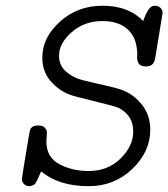

<svg xmlns="http://www.w3.org/2000/svg" viewBox="-20 -639 585 667"><path d="M56.2 -18.1Q56.2 -23.9 81.1 -171.9Q83 -183.1 85 -189Q86.9 -194.8 94 -199Q101.1 -203.1 112.8 -203.1Q128.9 -203.1 136 -195.1Q143.1 -187 143.1 -178.2Q143.1 -175.3 142.1 -165Q141.1 -154.8 141.1 -147.9Q141.1 -92.8 186 -68.8Q231 -44.9 288.1 -44.9Q355 -44.9 398.9 -88.4Q442.9 -131.8 442.9 -182.1Q442.9 -238.3 392.1 -264.2Q379.9 -270 308.8 -287.1Q237.8 -304.2 222.2 -310.1Q183.1 -325.2 155 -358.2Q127 -391.1 127 -439Q127 -508.8 188.5 -564Q250 -619.1 335.9 -619.1Q426.8 -619.1 477.1 -565.9Q479 -569.8 481.9 -577.9Q484.9 -585.9 486.3 -588.9Q487.8 -591.8 491 -597.4Q494.1 -603 495.6 -605.5Q497.1 -607.9 500 -610.8Q502.9 -613.8 505.4 -615.5Q507.8 -617.2 511.5 -618.2Q515.1 -619.1 519 -619.1Q528.8 -619.1 536.9 -612.1Q544.9 -605 544.9 -594.2Q544.9 -593.3 519 -436Q514.2 -408.2 487.8 -408.2H486.8Q467.8 -408.2 461.4 -419.2Q455.1 -430.2 456.5 -445.1Q458 -460 453.1 -483.9Q448.2 -507.8 433.1 -526.9Q400.9 -565.9 335.9 -565.9Q272.9 -565.9 229 -527.3Q185.1 -488.8 185.1 -444.8Q185.1 -411.6 209.5 -390.4Q233.9 -369.1 263.4 -361.6Q293 -354 337.9 -344Q382.8 -334 404.8 -326.2Q444.8 -311 473.4 -274.9Q502 -238.8 502 -188Q502 -111.8 439.5 -52Q377 7.8 288.1 7.8Q184.1 7.8 123 -43.9Q121.1 -39.1 116.5 -29.1Q111.8 -19 110.4 -15.6Q108.9 -12.2 105.5 -6.1Q102.1 0 99.1 2Q96.2 3.9 91.6 5.9Q86.9 7.8 82 7.8Q70.8 7.8 63.5 0.5Q56.2 -6.8 56.2 -18.1Z"/></svg>

Font: CMU Typewriter Text
Style: LightOblique
Weight: 200
Italic angle: -9.46001°
Version: Version 0.7.0